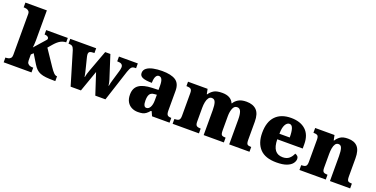

<svg xmlns="http://www.w3.org/2000/svg" viewBox="-23 -1523 4495 2296"><g transform="rotate(20 2224.5 -375.0)"><path d="M16 0V-61H31Q40 -61 55 -65Q70 -69 82 -82Q94 -95 94 -121V-643Q94 -668 81.5 -679.5Q69 -691 54 -695Q39 -699 31 -699H16V-760H289V-379Q289 -354 287 -327Q285 -300 283 -286L410 -430Q415 -436 415.5 -441Q416 -446 416 -448Q416 -461 401.5 -470.5Q387 -480 362 -480V-536H637V-480Q603 -480 569 -462.5Q535 -445 496 -401L447 -344L580 -146Q608 -104 629 -82.5Q650 -61 669 -61H673V0H659Q596 0 553 -4.5Q510 -9 480.5 -21Q451 -33 429.5 -53.5Q408 -74 388 -107L316 -225L289 -199V-125Q289 -97 301 -83.5Q313 -70 328 -65.5Q343 -61 351 -61H370V0Z M742 -422Q731 -454 716 -464.5Q701 -475 672 -475H668V-536H998V-475H985Q955 -475 940 -466.5Q925 -458 925 -433Q925 -425 927.5 -412Q930 -399 933 -388L958 -288Q967 -252 974.5 -220.5Q982 -189 985 -167H989Q992 -190 999.5 -214Q1007 -238 1014 -257L1115 -530H1181L1276 -235Q1281 -218 1285 -199Q1289 -180 1290 -166H1294Q1298 -189 1302 -205.5Q1306 -222 1312 -241L1352 -376Q1356 -389 1358.5 -403.5Q1361 -418 1361 -426Q1361 -475 1295 -475H1288V-536H1528V-475H1515Q1486 -475 1471 -459.5Q1456 -444 1440 -397L1311 0H1182L1094 -269L999 0H868Z M1725 10Q1682 10 1646 -8Q1610 -26 1588.5 -62.5Q1567 -99 1567 -155Q1567 -238 1622 -277Q1677 -316 1788 -320L1869 -323V-375Q1869 -431 1856 -456.5Q1843 -482 1817 -482Q1793 -482 1779 -455Q1765 -428 1765 -375Q1686 -375 1647.5 -391Q1609 -407 1609 -445Q1609 -483 1639.5 -506.5Q1670 -530 1721.5 -540.5Q1773 -551 1834 -551Q1949 -551 2006.5 -513.5Q2064 -476 2064 -383V-131Q2064 -91 2076.5 -76Q2089 -61 2123 -61H2127V0H1904L1879 -56H1869Q1847 -30 1827.5 -15.5Q1808 -1 1784.5 4.5Q1761 10 1725 10ZM1804 -71Q1834 -71 1852 -103.5Q1870 -136 1870 -191V-262L1839 -259Q1797 -256 1781 -229.5Q1765 -203 1765 -152Q1765 -71 1804 -71Z M2166 0V-61H2170Q2204 -61 2221.5 -73Q2239 -85 2239 -128V-417Q2239 -458 2221.5 -469Q2204 -480 2171 -480H2167V-536H2416L2429 -472H2434Q2454 -504 2490 -527.5Q2526 -551 2599 -551Q2710 -551 2744 -472H2749Q2766 -504 2804.5 -527.5Q2843 -551 2908 -551Q2991 -551 3036 -506Q3081 -461 3081 -360V-131Q3081 -85 3093.5 -73Q3106 -61 3140 -61H3144V0H2886V-317Q2886 -381 2872.5 -416Q2859 -451 2825 -451Q2788 -451 2771.5 -409.5Q2755 -368 2755 -312V-131Q2755 -85 2767.5 -73Q2780 -61 2814 -61H2818V0H2561V-317Q2561 -381 2549 -416Q2537 -451 2502 -451Q2477 -451 2462 -430Q2447 -409 2440 -375Q2433 -341 2433 -301V-125Q2433 -85 2448.5 -73Q2464 -61 2497 -61H2501V0Z M3488 10Q3346 10 3277.5 -62.5Q3209 -135 3209 -266Q3209 -407 3279 -479Q3349 -551 3476 -551Q3594 -551 3661.5 -489.5Q3729 -428 3729 -309V-254H3405Q3407 -160 3440.5 -117Q3474 -74 3538 -74Q3589 -74 3619.5 -100Q3650 -126 3666 -166Q3685 -161 3697.5 -148Q3710 -135 3710 -115Q3710 -85 3688 -56Q3666 -27 3617.5 -8.5Q3569 10 3488 10ZM3538 -325Q3538 -399 3524.5 -438.5Q3511 -478 3481 -478Q3449 -478 3428 -439Q3407 -400 3407 -325Z M3780 0V-61H3784Q3818 -61 3835.5 -73Q3853 -85 3853 -128V-412Q3853 -453 3837.5 -464Q3822 -475 3789 -475H3785V-536H4031L4044 -472H4049Q4068 -503 4101 -527Q4134 -551 4200 -551Q4280 -551 4321 -506Q4362 -461 4362 -360V-131Q4362 -85 4374.5 -73Q4387 -61 4421 -61H4425V0H4168V-317Q4168 -381 4157 -416Q4146 -451 4114 -451Q4089 -451 4074.5 -430Q4060 -409 4054 -375Q4048 -341 4048 -301V-125Q4048 -85 4063 -73Q4078 -61 4111 -61H4115V0Z"/></g></svg>

Font: Noto Serif Devanagari Black
Style: Regular
Weight: 900
Designer: Universal Thirst, Indian Type Foundry and the Monotype Design Team
Foundry: Monotype Imaging Inc.
Version: Version 2.004; ttfautohint (v1.8.4.7-5d5b)